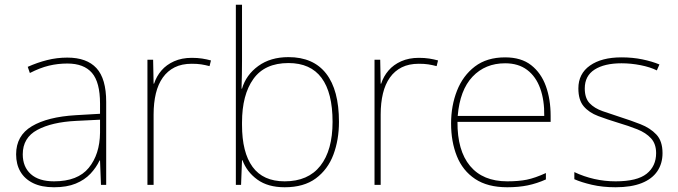

<svg xmlns="http://www.w3.org/2000/svg" viewBox="-20 -780 2862 810"><path d="M264 -537Q346 -537 387 -492.5Q428 -448 428 -350V0H406L402 -103H400Q386 -73 361.5 -47Q337 -21 299.5 -5.5Q262 10 208 10Q155 10 119.5 -7.5Q84 -25 66 -56Q48 -87 48 -129Q48 -208 114.5 -247.5Q181 -287 299 -294L402 -300V-343Q402 -433 368 -472.5Q334 -512 264 -512Q224 -512 186.5 -503Q149 -494 106 -472L97 -498Q137 -516 178.5 -526.5Q220 -537 264 -537ZM301 -270Q199 -265 137.5 -232Q76 -199 76 -129Q76 -76 110 -45.5Q144 -15 208 -15Q308 -15 354.5 -72Q401 -129 402 -220V-275Z M789 -536Q813 -536 832.5 -533Q852 -530 870 -525L864 -501Q845 -506 828.5 -508.5Q812 -511 789 -511Q747 -511 717 -496Q687 -481 667 -453Q647 -425 637.5 -385.5Q628 -346 628 -297V0H602V-528H626L628 -427H630Q640 -458 661 -482.5Q682 -507 714.5 -521.5Q747 -536 789 -536Z M1001 -525Q1001 -501 1000.5 -466Q1000 -431 999 -406H1001Q1018 -464 1069.5 -501.5Q1121 -539 1197 -539Q1302 -539 1356 -469.5Q1410 -400 1410 -266Q1410 -190 1386.5 -127.5Q1363 -65 1312.5 -27.5Q1262 10 1181 10Q1110 10 1065.5 -22.5Q1021 -55 1003 -104H1001L997 0H975V-760H1001ZM1197 -514Q1097 -514 1049 -447Q1001 -380 1001 -263V-253Q1001 -137 1045.5 -76Q1090 -15 1181 -15Q1280 -15 1331.5 -80.5Q1383 -146 1383 -266Q1383 -389 1336.5 -451.5Q1290 -514 1197 -514Z M1747 -536Q1771 -536 1790.5 -533Q1810 -530 1828 -525L1822 -501Q1803 -506 1786.5 -508.5Q1770 -511 1747 -511Q1705 -511 1675 -496Q1645 -481 1625 -453Q1605 -425 1595.5 -385.5Q1586 -346 1586 -297V0H1560V-528H1584L1586 -427H1588Q1598 -458 1619 -482.5Q1640 -507 1672.5 -521.5Q1705 -536 1747 -536Z M2111 -538Q2179 -538 2221 -505Q2263 -472 2283 -416.5Q2303 -361 2303 -291V-266H1910Q1909 -145 1963 -80Q2017 -15 2120 -15Q2168 -15 2202.5 -22Q2237 -29 2283 -50V-23Q2245 -6 2206.5 2Q2168 10 2120 10Q2037 10 1984.5 -25Q1932 -60 1907.5 -121Q1883 -182 1883 -259Q1883 -334 1908 -397.5Q1933 -461 1983.5 -499.5Q2034 -538 2111 -538ZM2111 -513Q2027 -513 1973.5 -456.5Q1920 -400 1911 -291H2276Q2277 -357 2259 -407Q2241 -457 2204 -485Q2167 -513 2111 -513Z M2775 -134Q2775 -90 2753 -57.5Q2731 -25 2687 -7.5Q2643 10 2577 10Q2522 10 2477 -0.5Q2432 -11 2403 -24V-54Q2443 -35 2487 -25Q2531 -15 2577 -15Q2668 -15 2708 -47Q2748 -79 2748 -134Q2748 -173 2726.5 -196.5Q2705 -220 2668.5 -234.5Q2632 -249 2588 -262Q2542 -276 2503.5 -290.5Q2465 -305 2442.5 -331.5Q2420 -358 2420 -407Q2420 -469 2469 -503.5Q2518 -538 2602 -538Q2649 -538 2690 -529.5Q2731 -521 2762 -508L2751 -483Q2723 -497 2682.5 -505Q2642 -513 2602 -513Q2530 -513 2488.5 -486.5Q2447 -460 2447 -407Q2447 -366 2467.5 -344.5Q2488 -323 2522.5 -311Q2557 -299 2597 -286Q2641 -272 2682 -256Q2723 -240 2749 -212.5Q2775 -185 2775 -134Z"/></svg>

Font: Noto Sans Hebrew Thin Thin
Style: Regular
Weight: 250
Version: Version 3.001